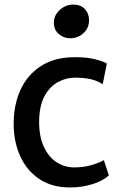

<svg xmlns="http://www.w3.org/2000/svg" viewBox="-20 -815 528 843"><path d="M40 -272Q40 -354.5 70 -420.5Q100 -486.5 160 -525.2Q220 -564 310 -564Q362.5 -564 399 -554.5Q435.5 -545 449 -536L431 -445Q410 -459.5 380.5 -466.8Q351 -474 309 -474Q271.5 -474 236.5 -455.8Q201.5 -437.5 178 -397.5Q154.5 -357.5 152 -292Q150 -223 170.2 -175.8Q190.5 -128.5 226.2 -104.2Q262 -80 306 -80Q347.5 -80 382.8 -90.5Q418 -101 436 -112L458 -45Q432.5 -21 386 -6.5Q339.5 8 287 8Q207.5 8 152.5 -29Q97.5 -66 68.8 -129.2Q40 -192.5 40 -272ZM289 -647Q260 -647 238.2 -665.5Q216.5 -684 216.5 -716Q216.5 -738 228.8 -755.8Q241 -773.5 260 -784.2Q279 -795 299.5 -795Q335 -795 353 -775Q371 -755 371 -726Q371 -691.5 346.2 -669.2Q321.5 -647 289 -647Z"/></svg>

Font: Koeln Type Sans
Style: Regular
Weight: 400
Designer: Eben Sorkin
Foundry: Eben Sorkin
Version: Version 2.001